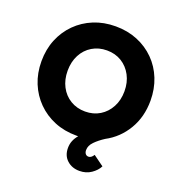

<svg xmlns="http://www.w3.org/2000/svg" viewBox="-160 -853 1131 1200"><g transform="rotate(20 406.0 -252.5)"><path d="M406 10Q327 10 261 -17Q195 -44 146 -93Q97 -142 70 -208Q43 -274 43 -353Q43 -432 70 -498Q97 -564 146 -613Q195 -662 261 -689Q327 -716 406 -716Q485 -716 551 -689Q617 -662 666 -613Q715 -564 741.5 -497.5Q768 -431 768 -353Q768 -245 718 -161Q668 -77 583 -32Q546 -8 520.5 18Q495 44 495 74Q495 89 502.5 98.5Q510 108 523 108Q541 108 556 84L626 135Q611 165 577.5 188Q544 211 500 211Q450 211 417 181Q384 151 384 100Q384 74 393 52Q402 30 419 10Q413 10 406 10ZM406 -150Q461 -150 503.5 -176Q546 -202 570.5 -248Q595 -294 595 -353Q595 -412 570.5 -458Q546 -504 503.5 -530Q461 -556 406 -556Q351 -556 308 -530Q265 -504 241 -458Q217 -412 217 -353Q217 -294 241 -248Q265 -202 308 -176Q351 -150 406 -150Z"/></g></svg>

Font: Lexend
Style: Bold
Weight: 700
Designer: Bonnie Shaver-Troup, Thomas Jockin
Foundry: Lexend
Version: Version 1.007; ttfautohint (v1.8.3)